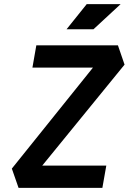

<svg xmlns="http://www.w3.org/2000/svg" viewBox="-20 -914 626 934"><path d="M70.3 0 37.6 -93.8 432.1 -585H137.7L156.7 -693.4H553.7L585.9 -599.6L185.5 -108.4H497.1L478 0ZM303.7 -771.5 401.9 -894H566.9L434.6 -771.5Z"/></svg>

Font: Cascadia Code NF SemiBold
Style: Italic
Weight: 600
Italic angle: -10°
Monospace: yes
Designer: Aaron Bell
Foundry: Saja Typeworks
Version: Version 2404.023; ttfautohint (v1.8.4)